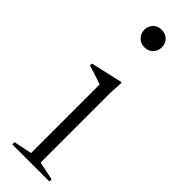

<svg xmlns="http://www.w3.org/2000/svg" viewBox="-247 -730 740 740"><g transform="rotate(45 123.0 -360.0)"><path d="M122 -624.5Q100.5 -624.5 87.2 -638.8Q74 -653 74 -672.5Q74 -692 87.2 -705.8Q100.5 -719.5 122 -719.5Q144 -719.5 157 -705.8Q170 -692 170 -672.5Q170 -653 157 -638.8Q144 -624.5 122 -624.5ZM156.5 -466.5 153.5 -407V-27.5L229 -12V0H26.5V-12L101.5 -27.5V-401Q96 -403.5 83.2 -407.8Q70.5 -412 54.8 -417Q39 -422 23.5 -426.5V-437.5L151.5 -466.5Z"/></g></svg>

Font: Newsreader 36pt Light
Style: Regular
Weight: 300
Designer: Hugues Gentile
Foundry: Production Type
Version: Version 1.003